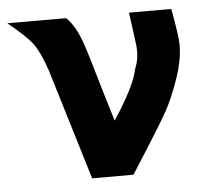

<svg xmlns="http://www.w3.org/2000/svg" viewBox="-58 -516 611 560"><g transform="rotate(-5 247.5 -236.0)"><path d="M-17 -472H155Q182 -447 201 -391Q210 -364 220 -330Q230 -296 244.5 -246.5Q259 -197 270 -162Q333 -257 343 -308Q356 -338 352 -375Q352 -378 347.5 -410.5Q343 -443 339 -472H463Q478 -391 478 -366Q478 -320 458.5 -265Q439 -210 421 -177.5Q403 -145 361.5 -79.5Q320 -14 311 0H190L91 -326Q73 -379 54.5 -404Q36 -429 -17 -472Z"/></g></svg>

Font: Coval
Style: Bold
Weight: 700
Foundry: Context Ltd
Version: Version 001.000